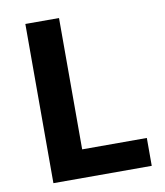

<svg xmlns="http://www.w3.org/2000/svg" viewBox="-81 -781 727 848"><g transform="rotate(-10 282.5 -357.0)"><path d="M90 0V-714H241V-125H531V0Z"/></g></svg>

Font: Noto Sans Adlam Unjoined
Style: Regular
Weight: 400
Designer: Mark Jamra, Neil Patel
Foundry: JamraPatel LLC
Version: Version 3.001